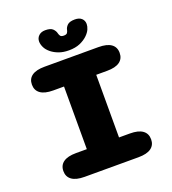

<svg xmlns="http://www.w3.org/2000/svg" viewBox="-144 -906 906 1014"><g transform="rotate(-20 309.5 -399.5)"><path d="M157 0Q110 0 86 -17.2Q62 -34.5 62 -66.5Q62 -99 86 -116.2Q110 -133.5 157 -133.5H218V-485.5H157Q110 -485.5 86 -502.8Q62 -520 62 -552.5Q62 -585 86 -602Q110 -619 157 -619H460Q507.5 -619 531.2 -602Q555 -585 555 -552.5Q555 -520 531.2 -502.8Q507.5 -485.5 460 -485.5H399V-133.5H460Q507.5 -133.5 531.2 -116.2Q555 -99 555 -66.5Q555 -34.5 531.2 -17.2Q507.5 0 460 0ZM392.5 -799Q417 -799 430.2 -786.8Q443.5 -774.5 443.5 -755Q443.5 -742 436.8 -726.2Q430 -710.5 414 -695Q397 -678.5 371 -667.2Q345 -656 308.5 -656Q276.5 -656 252.8 -664.8Q229 -673.5 212 -687Q192 -703 183.8 -720.8Q175.5 -738.5 175.5 -753.5Q175.5 -773 189.2 -786Q203 -799 226 -799Q256 -799 268.2 -786.8Q280.5 -774.5 283.5 -760Q285.5 -752 290.2 -745.2Q295 -738.5 309.5 -738.5Q324 -738.5 328.8 -745.2Q333.5 -752 335 -760Q337.5 -774.5 350 -786.8Q362.5 -799 392.5 -799Z"/></g></svg>

Font: Sono Monospace ExtraBold
Style: Regular
Weight: 800
Version: Version 2.112